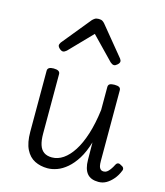

<svg xmlns="http://www.w3.org/2000/svg" viewBox="-124 -932 895 1042"><g transform="rotate(15 323.5 -410.5)"><path d="M241 17Q201 17 169 1Q137 -15 118.5 -52Q100 -89 100 -150V-493Q100 -504 108.5 -509.5Q117 -515 134 -515Q152 -515 161 -509.5Q170 -504 170 -493V-159Q170 -121 178 -96Q186 -71 203.5 -58.5Q221 -46 249 -46Q282 -46 312 -66.5Q342 -87 367.5 -126.5Q393 -166 412 -225.5Q431 -285 441 -364V-493Q441 -505 449.5 -510Q458 -515 476 -515Q494 -515 502.5 -510Q511 -505 511 -493V-97Q511 -79 513.5 -68Q516 -57 522.5 -51Q529 -45 540 -45Q550 -45 558 -50.5Q566 -56 575 -68Q584 -80 593 -98Q598 -107 606 -108Q614 -109 624 -102Q634 -98 637.5 -90.5Q641 -83 637 -75Q626 -47 608.5 -26.5Q591 -6 571 5.5Q551 17 527 17Q506 17 490 11Q474 5 463.5 -7.5Q453 -20 447.5 -39.5Q442 -59 442 -84L441 -182Q424 -125 400.5 -87.5Q377 -50 349.5 -26.5Q322 -3 294 7Q266 17 241 17ZM158 -617Q149 -617 138.5 -626.5Q128 -636 128 -645Q128 -648 129.5 -651Q131 -654 134 -660L266 -822Q272 -828 279.5 -833Q287 -838 301 -838Q315 -838 322.5 -833Q330 -828 335 -822L468 -660Q472 -654 473 -651Q474 -648 474 -645Q474 -636 463.5 -626.5Q453 -617 445 -617Q439 -617 434 -620Q429 -623 424 -627L301 -754L178 -627Q173 -623 168 -620Q163 -617 158 -617Z"/></g></svg>

Font: Playwrite GB S Light
Style: Regular
Weight: 300
Designer: Veronika Burian, José Scaglione
Foundry: TypeTogether
Version: Version 1.002